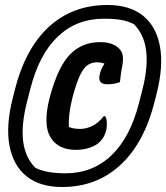

<svg xmlns="http://www.w3.org/2000/svg" viewBox="-20 -735 666 770"><path d="M411 -715Q500 -715 553.5 -672Q607 -629 621.5 -549Q636 -469 608 -359L601 -331Q559 -162 463 -73.5Q367 15 229 15Q140 15 86.5 -28Q33 -71 18 -151Q3 -231 31 -341L38 -369Q80 -539 175.5 -627Q271 -715 411 -715ZM396 -660Q287 -660 211.5 -588Q136 -516 101 -376L88 -325Q41 -142 122 -62Q165 -40 243 -40Q352 -40 427.5 -112.5Q503 -185 538 -324L551 -375Q598 -558 517 -638Q494 -650 466 -655Q438 -660 396 -660ZM380 -566Q407 -566 425 -560Q443 -554 456 -542Q470 -529 472.5 -510.5Q475 -492 469 -463Q466 -449 464.5 -435Q463 -421 461 -406Q439 -397 410 -397Q373 -397 379 -432Q381 -442 385 -453Q389 -464 399 -480Q385 -485 368 -485Q349 -485 333 -475Q317 -465 303 -437.5Q289 -410 274 -356L271 -345Q262 -310 258.5 -281Q255 -252 256 -226Q273 -218 302 -218Q325 -218 349.5 -229.5Q374 -241 396 -269H402Q407 -260 408 -250Q409 -240 408 -226Q405 -190 378 -164Q364 -151 339.5 -142.5Q315 -134 284 -134Q214 -134 183 -183.5Q152 -233 178 -339L181 -350Q214 -470 262 -518Q310 -566 380 -566Z"/></svg>

Font: Recursive Sn Csl St XBd
Style: Italic
Weight: 800
Italic angle: -15°
Version: Version 1.079;hotconv 1.0.112;makeotfexe 2.5.65598; ttfautoh